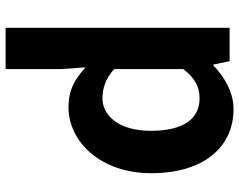

<svg xmlns="http://www.w3.org/2000/svg" viewBox="-104 -734 852 684"><g transform="rotate(-90 322.0 -392.0)"><path d="M276 14C334 14 390 -18 431 -58H434L446 0H565V-798H418V-601L424 -513C384 -550 345 -574 282 -574C161 -574 47 -462 47 -279C47 -96 137 14 276 14ZM314 -107C240 -107 198 -165 198 -281C198 -393 251 -453 314 -453C349 -453 384 -442 418 -411V-165C386 -123 353 -107 314 -107Z"/></g></svg>

Font: Noto Sans T Chinese Bold
Style: Bold
Weight: 700
Designer: Ryoko NISHIZUKA (kana & ideographs); Paul D. Hunt (Latin, Greek & Cyrillic); Wenlong ZHANG (bopomofo); Sandoll Communica
Foundry: Adobe Systems Incorporated
Version: Version 1.000;PS 1;hotconv 1.0.78;makeotf.lib2.5.61930